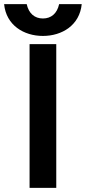

<svg xmlns="http://www.w3.org/2000/svg" viewBox="-49 -915 418 935"><path d="M95 -700V0H225V-700ZM-29 -895C-19 -792 67 -740 160 -740C253 -740 339 -792 349 -895H239C229 -849 200 -825 160 -825C120 -825 91 -849 81 -895Z"/></svg>

Font: KT Kiyosuna Sans Bold
Style: Regular
Weight: 700
Designer: [Zen Kaku Gothic] Yoshimichi Ohira
Version: Version 1.010;Glyphs 3.1.2 (3151)